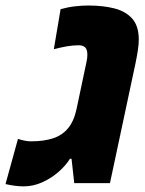

<svg xmlns="http://www.w3.org/2000/svg" viewBox="-59 -661 525 693"><path d="M26.4 11.7Q11.2 11.7 -5.4 9.5Q-22 7.3 -39.1 3.4L5.9 -159.7Q16.1 -156.2 28.3 -153.6Q40.5 -150.9 53.2 -150.9Q99.6 -150.9 132.8 -161.9Q166 -172.9 187 -198.5Q208 -224.1 217.3 -267.6L252.9 -436Q254.9 -444.3 255.6 -451.2Q256.3 -458 256.3 -463.9Q256.3 -482.4 248.3 -490Q240.2 -497.6 224.6 -497.6Q204.6 -497.6 181.9 -493.7Q159.2 -489.7 135.3 -483.4L159.7 -627.9Q186 -635.3 211.7 -638.2Q237.3 -641.1 259.8 -641.1Q313 -641.1 354 -630.6Q395 -620.1 418.5 -593.5Q441.9 -566.9 441.9 -518.1Q441.9 -501.5 438.7 -480.2Q435.5 -459 430.2 -433.1L337.9 0H209L199.2 -87.9H193.4Q177.7 -62.5 151.4 -39.8Q125 -17.1 92.8 -2.7Q60.5 11.7 26.4 11.7Z"/></svg>

Font: Open Sans SemiCondensed ExtraBold
Style: Italic
Weight: 800
Width: 4
Italic angle: -12°
Designer: Monotype Design Team
Foundry: Monotype Imaging Inc.
Version: Version 3.003